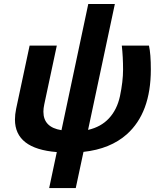

<svg xmlns="http://www.w3.org/2000/svg" viewBox="-20 -744 798 959"><path d="M358.4 195.3H225.6L263.7 15.6Q54.7 -1 54.7 -147Q54.7 -171.9 60.5 -200.2L127.9 -516.1H263.7L201.2 -223.1Q196.8 -203.1 196.8 -186Q196.8 -107.9 287.1 -93.8L420.9 -724.1H553.7L419.9 -95.2Q484.4 -109.9 524.4 -153.1Q564.5 -196.3 579.1 -263.2Q594.7 -337.4 594.7 -396.5Q594.7 -458.5 588.4 -516.1H724.1Q733.4 -474.6 733.4 -397Q733.4 -180.2 613.3 -73.2Q530.8 0 397 14.6Z"/></svg>

Font: Cadman
Style: Bold Italic
Weight: 700
Italic angle: -12°
Designer: Paul James MIller
Foundry: High-Logic / Made with FontCreator
Version: Version 2.114;March 28, 2021;FontCreator 13.0.0.2683 64-bit